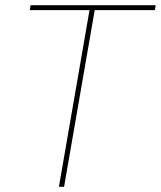

<svg xmlns="http://www.w3.org/2000/svg" viewBox="-20 -720 620 740"><path d="M207 0H227L345 -681H577L580 -700H98L95 -681H325Z"/></svg>

Font: Fixel Display 20240404 Thin
Style: Italic
Weight: 100
Italic angle: -10°
Designer: AlfaBravo + MacPaw
Foundry: Kyrylo Tkachov, Marchela Mozhyna, Serhii Makarenko, Maria Weinstein, Zakhar Kryvoshyya
Version: Version 1.211;Glyphs 3.2 (3225)